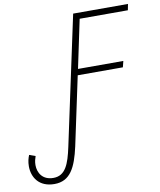

<svg xmlns="http://www.w3.org/2000/svg" viewBox="-199 -793 931 1114"><g transform="rotate(-10 267.0 -236.5)"><path d="M31 241C124 241 160 168 187 47L273 -357H539L548 -393H281L341 -678H625L632 -714H309L147 43C126 141 102 205 31 205C-34 205 -59 158 -59 114C-59 92 -54 77 -49 62L-85 49C-92 66 -98 87 -98 114C-98 179 -60 241 31 241Z"/></g></svg>

Font: Noto Sans ExtraLight
Style: Italic
Weight: 200
Italic angle: -12°
Designer: Monotype Design Team
Foundry: Monotype Imaging Inc.
Version: Version 2.013